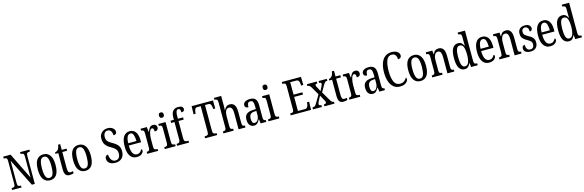

<svg xmlns="http://www.w3.org/2000/svg" viewBox="83 -2366 12079 3972"><g transform="rotate(-15 6122.5 -380.0)"><path d="M28 0V-41H40Q69 -41 86 -53.5Q103 -66 103 -113V-605Q103 -649 86 -661Q69 -673 43 -673H28V-714H186L463 -150V-605Q463 -649 446.5 -661Q430 -673 403 -673H389V-714H589V-673H574Q547 -673 530.5 -660Q514 -647 514 -601V0H451L154 -594V-113Q154 -66 169.5 -53.5Q185 -41 213 -41H229V0Z M839 10Q751 10 700.5 -59Q650 -128 650 -269Q650 -409 698.5 -477.5Q747 -546 842 -546Q929 -546 979.5 -477.5Q1030 -409 1030 -269Q1030 -128 981.5 -59Q933 10 839 10ZM841 -41Q897 -41 919 -99Q941 -157 941 -269Q941 -381 918.5 -437.5Q896 -494 840 -494Q785 -494 762 -437.5Q739 -381 739 -269Q739 -157 762.5 -99Q786 -41 841 -41Z M1259 10Q1203 10 1175.5 -24.5Q1148 -59 1148 -145V-490H1087V-521Q1131 -529 1154 -560Q1166 -575 1174 -596Q1182 -617 1188 -659H1234V-536H1337V-490H1234V-144Q1234 -90 1247 -66.5Q1260 -43 1289 -43Q1306 -43 1319 -45Q1332 -47 1345 -51V-5Q1332 0 1310 5Q1288 10 1259 10Z M1594 10Q1506 10 1455.5 -59Q1405 -128 1405 -269Q1405 -409 1453.5 -477.5Q1502 -546 1597 -546Q1684 -546 1734.5 -477.5Q1785 -409 1785 -269Q1785 -128 1736.5 -59Q1688 10 1594 10ZM1596 -41Q1652 -41 1674 -99Q1696 -157 1696 -269Q1696 -381 1673.5 -437.5Q1651 -494 1595 -494Q1540 -494 1517 -437.5Q1494 -381 1494 -269Q1494 -157 1517.5 -99Q1541 -41 1596 -41Z M2245 10Q2154 10 2111 -27.5Q2068 -65 2068 -126Q2068 -158 2086.5 -176.5Q2105 -195 2133 -195Q2137 -124 2168 -80Q2199 -36 2251 -36Q2301 -36 2328 -68.5Q2355 -101 2355 -160Q2355 -202 2340.5 -230Q2326 -258 2297 -281Q2268 -304 2224 -328Q2154 -368 2119.5 -417Q2085 -466 2085 -548Q2085 -601 2108.5 -640.5Q2132 -680 2172 -702Q2212 -724 2261 -724Q2311 -724 2345.5 -707Q2380 -690 2398 -664.5Q2416 -639 2416 -611Q2416 -579 2398.5 -564.5Q2381 -550 2347 -550Q2347 -600 2323.5 -638.5Q2300 -677 2252 -677Q2208 -677 2185 -645Q2162 -613 2162 -559Q2162 -523 2173 -497Q2184 -471 2211 -449Q2238 -427 2285 -401Q2358 -361 2395.5 -314Q2433 -267 2433 -187Q2433 -92 2380.5 -41Q2328 10 2245 10Z M2698 10Q2607 10 2558 -62Q2509 -134 2509 -264Q2509 -405 2556.5 -475.5Q2604 -546 2690 -546Q2770 -546 2815 -484.5Q2860 -423 2860 -304V-264H2597Q2598 -152 2628.5 -98.5Q2659 -45 2716 -45Q2757 -45 2784 -68.5Q2811 -92 2825 -124Q2833 -120 2839 -112.5Q2845 -105 2845 -91Q2845 -71 2829.5 -47Q2814 -23 2781.5 -6.5Q2749 10 2698 10ZM2774 -313Q2773 -395 2754.5 -445.5Q2736 -496 2692 -496Q2647 -496 2623.5 -448.5Q2600 -401 2598 -313Z M2921 0V-41H2924Q2950 -41 2968.5 -53.5Q2987 -66 2987 -113V-427Q2987 -471 2969 -483Q2951 -495 2925 -495H2922V-536H3056L3069 -428H3072Q3089 -476 3115 -511Q3141 -546 3190 -546Q3230 -546 3249.5 -525.5Q3269 -505 3269 -471Q3269 -441 3250 -423Q3231 -405 3190 -405Q3190 -446 3181 -464.5Q3172 -483 3149 -483Q3131 -483 3117 -464Q3103 -445 3093.5 -414.5Q3084 -384 3079.5 -347.5Q3075 -311 3075 -276V-108Q3075 -64 3093 -52.5Q3111 -41 3136 -41H3155V0Z M3410 -641Q3388 -641 3374 -654Q3360 -667 3360 -698Q3360 -730 3374 -742.5Q3388 -755 3410 -755Q3432 -755 3447 -742.5Q3462 -730 3462 -698Q3462 -667 3447 -654Q3432 -641 3410 -641ZM3298 0V-41H3308Q3337 -41 3354 -53.5Q3371 -66 3371 -110V-425Q3371 -469 3356 -482Q3341 -495 3313 -495H3303V-536H3457V-115Q3457 -68 3474 -54.5Q3491 -41 3520 -41H3530V0Z M3561 0V-41H3573Q3589 -41 3603.5 -46Q3618 -51 3627 -66.5Q3636 -82 3636 -113V-488H3564V-536H3636V-587Q3636 -676 3674.5 -723Q3713 -770 3787 -770Q3846 -770 3870 -750Q3894 -730 3894 -701Q3894 -676 3878 -660Q3862 -644 3827 -644Q3827 -675 3818 -700.5Q3809 -726 3780 -726Q3749 -726 3735.5 -692Q3722 -658 3722 -596V-536H3833V-488H3722V-113Q3722 -66 3740.5 -53.5Q3759 -41 3785 -41H3816V0Z M4161 0V-41H4176Q4205 -41 4225 -52.5Q4245 -64 4245 -108V-665H4172Q4138 -665 4124 -640Q4110 -615 4107 -582L4103 -541H4059L4063 -714H4520L4524 -541H4481L4476 -582Q4473 -615 4459 -640Q4445 -665 4410 -665H4337V-113Q4337 -66 4357 -53.5Q4377 -41 4405 -41H4420V0Z M4553 0V-41H4560Q4586 -41 4604 -53.5Q4622 -66 4622 -113V-651Q4622 -695 4602.5 -707Q4583 -719 4560 -719H4553V-760H4709V-531Q4709 -507 4707.5 -483.5Q4706 -460 4706 -454H4709Q4723 -489 4752.5 -517.5Q4782 -546 4834 -546Q4898 -546 4931.5 -499Q4965 -452 4965 -349V-113Q4965 -66 4981 -53.5Q4997 -41 5024 -41H5026V0H4878V-347Q4878 -412 4860 -448Q4842 -484 4798 -484Q4751 -484 4730 -440Q4709 -396 4709 -321V-108Q4709 -63 4727 -52Q4745 -41 4771 -41H4773V0Z M5207 10Q5157 10 5121.5 -29Q5086 -68 5086 -150Q5086 -230 5130.5 -267.5Q5175 -305 5266 -309L5331 -312V-373Q5331 -429 5318 -463Q5305 -497 5261 -497Q5219 -497 5206 -467Q5193 -437 5193 -388Q5119 -388 5119 -450Q5119 -495 5160 -520.5Q5201 -546 5268 -546Q5342 -546 5380 -506.5Q5418 -467 5418 -372V-113Q5418 -71 5429 -56Q5440 -41 5467 -41H5470V0H5351L5339 -88H5333Q5316 -60 5300 -37.5Q5284 -15 5262.5 -2.5Q5241 10 5207 10ZM5235 -42Q5279 -42 5305.5 -84.5Q5332 -127 5332 -191V-273L5286 -270Q5224 -266 5200 -234.5Q5176 -203 5176 -144Q5176 -98 5190 -70Q5204 -42 5235 -42Z M5631 -641Q5609 -641 5595 -654Q5581 -667 5581 -698Q5581 -730 5595 -742.5Q5609 -755 5631 -755Q5653 -755 5668 -742.5Q5683 -730 5683 -698Q5683 -667 5668 -654Q5653 -641 5631 -641ZM5519 0V-41H5529Q5558 -41 5575 -53.5Q5592 -66 5592 -110V-425Q5592 -469 5577 -482Q5562 -495 5534 -495H5524V-536H5678V-115Q5678 -68 5695 -54.5Q5712 -41 5741 -41H5751V0Z M5995 0V-41H6012Q6039 -41 6054.5 -53.5Q6070 -66 6070 -107V-602Q6070 -649 6053.5 -661Q6037 -673 6012 -673H5995V-714H6405L6409 -540H6363L6359 -582Q6357 -615 6341.5 -640Q6326 -665 6289 -665H6162V-398H6351V-350H6162V-49H6308Q6346 -49 6363.5 -74Q6381 -99 6385 -132L6389 -174H6435L6430 0Z M6471 0V-41H6478Q6507 -41 6524 -53.5Q6541 -66 6564 -105L6662 -272L6564 -442Q6533 -495 6496 -495H6485V-536H6697V-495H6695Q6669 -495 6660.5 -486.5Q6652 -478 6652 -466Q6652 -456 6656.5 -446Q6661 -436 6670 -420L6720 -325L6761 -408Q6770 -426 6775.5 -440Q6781 -454 6781 -467Q6781 -485 6769 -490Q6757 -495 6740 -495H6736V-536H6911V-495H6904Q6881 -495 6865 -483.5Q6849 -472 6825 -431L6744 -290L6859 -94Q6876 -65 6892 -53Q6908 -41 6922 -41H6932V0H6716V-41H6720Q6768 -41 6768 -74Q6768 -85 6761.5 -98.5Q6755 -112 6737 -143L6686 -237L6632 -136Q6624 -119 6617.5 -104.5Q6611 -90 6611 -73Q6611 -57 6622.5 -49Q6634 -41 6660 -41H6662V0Z M7123 10Q7067 10 7039.5 -24.5Q7012 -59 7012 -145V-490H6951V-521Q6995 -529 7018 -560Q7030 -575 7038 -596Q7046 -617 7052 -659H7098V-536H7201V-490H7098V-144Q7098 -90 7111 -66.5Q7124 -43 7153 -43Q7170 -43 7183 -45Q7196 -47 7209 -51V-5Q7196 0 7174 5Q7152 10 7123 10Z M7250 0V-41H7253Q7279 -41 7297.5 -53.5Q7316 -66 7316 -113V-427Q7316 -471 7298 -483Q7280 -495 7254 -495H7251V-536H7385L7398 -428H7401Q7418 -476 7444 -511Q7470 -546 7519 -546Q7559 -546 7578.5 -525.5Q7598 -505 7598 -471Q7598 -441 7579 -423Q7560 -405 7519 -405Q7519 -446 7510 -464.5Q7501 -483 7478 -483Q7460 -483 7446 -464Q7432 -445 7422.5 -414.5Q7413 -384 7408.5 -347.5Q7404 -311 7404 -276V-108Q7404 -64 7422 -52.5Q7440 -41 7465 -41H7484V0Z M7749 10Q7699 10 7663.5 -29Q7628 -68 7628 -150Q7628 -230 7672.5 -267.5Q7717 -305 7808 -309L7873 -312V-373Q7873 -429 7860 -463Q7847 -497 7803 -497Q7761 -497 7748 -467Q7735 -437 7735 -388Q7661 -388 7661 -450Q7661 -495 7702 -520.5Q7743 -546 7810 -546Q7884 -546 7922 -506.5Q7960 -467 7960 -372V-113Q7960 -71 7971 -56Q7982 -41 8009 -41H8012V0H7893L7881 -88H7875Q7858 -60 7842 -37.5Q7826 -15 7804.5 -2.5Q7783 10 7749 10ZM7777 -42Q7821 -42 7847.5 -84.5Q7874 -127 7874 -191V-273L7828 -270Q7766 -266 7742 -234.5Q7718 -203 7718 -144Q7718 -98 7732 -70Q7746 -42 7777 -42Z M8335 10Q8254 10 8199 -36Q8144 -82 8116 -164.5Q8088 -247 8088 -358Q8088 -469 8117 -551Q8146 -633 8203 -678.5Q8260 -724 8345 -724Q8425 -724 8469 -690Q8513 -656 8513 -610Q8513 -580 8493 -562.5Q8473 -545 8439 -545Q8439 -577 8429.5 -606Q8420 -635 8397.5 -653.5Q8375 -672 8336 -672Q8257 -672 8222.5 -588Q8188 -504 8188 -358Q8188 -211 8226.5 -128.5Q8265 -46 8350 -46Q8410 -46 8443 -73.5Q8476 -101 8498 -138Q8511 -128 8511 -103Q8511 -81 8493 -54.5Q8475 -28 8436.5 -9Q8398 10 8335 10Z M8773 10Q8685 10 8634.5 -59Q8584 -128 8584 -269Q8584 -409 8632.5 -477.5Q8681 -546 8776 -546Q8863 -546 8913.5 -477.5Q8964 -409 8964 -269Q8964 -128 8915.5 -59Q8867 10 8773 10ZM8775 -41Q8831 -41 8853 -99Q8875 -157 8875 -269Q8875 -381 8852.5 -437.5Q8830 -494 8774 -494Q8719 -494 8696 -437.5Q8673 -381 8673 -269Q8673 -157 8696.5 -99Q8720 -41 8775 -41Z M9026 0V-41H9033Q9060 -41 9078 -53.5Q9096 -66 9096 -113V-427Q9096 -471 9078.5 -483Q9061 -495 9035 -495H9030V-536H9169L9179 -454H9183Q9203 -505 9233 -525.5Q9263 -546 9306 -546Q9369 -546 9403 -499Q9437 -452 9437 -349V-113Q9437 -66 9453 -53.5Q9469 -41 9495 -41H9499V0H9351V-347Q9351 -411 9334 -448Q9317 -485 9275 -485Q9240 -485 9219.5 -461.5Q9199 -438 9190.5 -400.5Q9182 -363 9182 -321V-108Q9182 -63 9199 -52Q9216 -41 9242 -41H9247V0Z M9721 10Q9645 10 9603.5 -56.5Q9562 -123 9562 -267Q9562 -412 9603.5 -479Q9645 -546 9724 -546Q9770 -546 9797.5 -521.5Q9825 -497 9842 -458H9846Q9845 -481 9844.5 -508Q9844 -535 9844 -563V-650Q9844 -695 9824.5 -707Q9805 -719 9779 -719H9773V-760H9930V-111Q9930 -67 9947 -54Q9964 -41 9992 -41H10000V0H9858L9848 -92H9846Q9827 -45 9798 -17.5Q9769 10 9721 10ZM9743 -45Q9797 -45 9820.5 -105.5Q9844 -166 9844 -267Q9844 -375 9822 -433Q9800 -491 9742 -491Q9693 -491 9672 -433Q9651 -375 9651 -266Q9651 -155 9672.5 -100Q9694 -45 9743 -45Z M10245 10Q10154 10 10105 -62Q10056 -134 10056 -264Q10056 -405 10103.5 -475.5Q10151 -546 10237 -546Q10317 -546 10362 -484.5Q10407 -423 10407 -304V-264H10144Q10145 -152 10175.5 -98.5Q10206 -45 10263 -45Q10304 -45 10331 -68.5Q10358 -92 10372 -124Q10380 -120 10386 -112.5Q10392 -105 10392 -91Q10392 -71 10376.5 -47Q10361 -23 10328.5 -6.5Q10296 10 10245 10ZM10321 -313Q10320 -395 10301.5 -445.5Q10283 -496 10239 -496Q10194 -496 10170.5 -448.5Q10147 -401 10145 -313Z M10465 0V-41H10472Q10499 -41 10517 -53.5Q10535 -66 10535 -113V-427Q10535 -471 10517.5 -483Q10500 -495 10474 -495H10469V-536H10608L10618 -454H10622Q10642 -505 10672 -525.5Q10702 -546 10745 -546Q10808 -546 10842 -499Q10876 -452 10876 -349V-113Q10876 -66 10892 -53.5Q10908 -41 10934 -41H10938V0H10790V-347Q10790 -411 10773 -448Q10756 -485 10714 -485Q10679 -485 10658.5 -461.5Q10638 -438 10629.5 -400.5Q10621 -363 10621 -321V-108Q10621 -63 10638 -52Q10655 -41 10681 -41H10686V0Z M11133 10Q11066 10 11028 -16Q10990 -42 10990 -94Q10990 -129 11007.5 -143Q11025 -157 11047 -157Q11047 -104 11068.5 -69Q11090 -34 11135 -34Q11177 -34 11197.5 -58Q11218 -82 11218 -125Q11218 -162 11199 -184.5Q11180 -207 11130 -235Q11085 -260 11057 -283Q11029 -306 11016 -334.5Q11003 -363 11003 -405Q11003 -473 11043.5 -509Q11084 -545 11149 -545Q11213 -545 11244.5 -517.5Q11276 -490 11276 -452Q11276 -426 11261.5 -410.5Q11247 -395 11220 -395Q11220 -448 11199.5 -475Q11179 -502 11142 -502Q11108 -502 11090.5 -480Q11073 -458 11073 -423Q11073 -382 11095 -360Q11117 -338 11169 -310Q11230 -279 11260 -242.5Q11290 -206 11290 -143Q11290 -73 11248.5 -31.5Q11207 10 11133 10Z M11552 10Q11461 10 11412 -62Q11363 -134 11363 -264Q11363 -405 11410.5 -475.5Q11458 -546 11544 -546Q11624 -546 11669 -484.5Q11714 -423 11714 -304V-264H11451Q11452 -152 11482.5 -98.5Q11513 -45 11570 -45Q11611 -45 11638 -68.5Q11665 -92 11679 -124Q11687 -120 11693 -112.5Q11699 -105 11699 -91Q11699 -71 11683.5 -47Q11668 -23 11635.5 -6.5Q11603 10 11552 10ZM11628 -313Q11627 -395 11608.5 -445.5Q11590 -496 11546 -496Q11501 -496 11477.5 -448.5Q11454 -401 11452 -313Z M11952 10Q11876 10 11834.5 -56.5Q11793 -123 11793 -267Q11793 -412 11834.5 -479Q11876 -546 11955 -546Q12001 -546 12028.5 -521.5Q12056 -497 12073 -458H12077Q12076 -481 12075.5 -508Q12075 -535 12075 -563V-650Q12075 -695 12055.5 -707Q12036 -719 12010 -719H12004V-760H12161V-111Q12161 -67 12178 -54Q12195 -41 12223 -41H12231V0H12089L12079 -92H12077Q12058 -45 12029 -17.5Q12000 10 11952 10ZM11974 -45Q12028 -45 12051.5 -105.5Q12075 -166 12075 -267Q12075 -375 12053 -433Q12031 -491 11973 -491Q11924 -491 11903 -433Q11882 -375 11882 -266Q11882 -155 11903.5 -100Q11925 -45 11974 -45Z"/></g></svg>

Font: Noto Serif Thai ExtraCondensed
Style: Regular
Weight: 400
Width: 2
Designer: Monotype Design Team
Foundry: Monotype Imaging Inc.
Version: Version 2.002; ttfautohint (v1.8.4.7-5d5b)